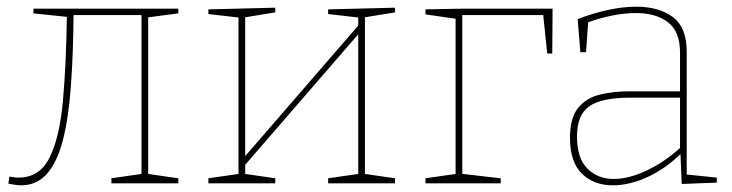

<svg xmlns="http://www.w3.org/2000/svg" viewBox="-20 -548 2188 574"><path d="M43 6Q34 6 25 4.5Q16 3 5 1L8 -20Q15 -19 21.5 -18Q28 -17 35 -17Q98 -17 128 -76.5Q158 -136 168 -245.5Q178 -355 180 -504L186 -497L80 -508V-522H513V-508L415 -495L423 -502V-21L416 -29L513 -15V0H313V-15L410 -29L403 -21V-510L409 -503H190L200 -511Q199 -387 192 -291Q185 -195 168 -129Q151 -63 120.5 -28.5Q90 6 43 6Z M603 0V-15L700 -29L693 -21V-502L699 -495L603 -506V-520L803 -525V-511L705 -495L713 -502V-74L705 -72L1060 -482L1051 -465V-502L1057 -495L961 -506V-520L1161 -525V-511L1063 -495L1071 -502V-21L1064 -29L1161 -15V0H961V-15L1058 -29L1051 -21V-452L1060 -456L705 -46L713 -61V-21L706 -29L803 -15V0Z M1632 -522 1631 -388H1616L1603 -512L1608 -503H1358L1362 -514V-21L1355 -29L1477 -15V0H1252V-15L1349 -29L1342 -21V-499L1349 -491L1252 -505V-520L1357 -522Z M2033 -19 2026 -27 2123 -17V-2L2018 2L2014 -94L2018 -91Q1972 -45 1917.5 -19.5Q1863 6 1812 6Q1755 6 1719.5 -29Q1684 -64 1684 -136Q1684 -195 1708 -225Q1732 -255 1772.5 -265Q1813 -275 1862 -275H2020L2013 -268V-391Q2013 -454 1977 -481.5Q1941 -509 1881 -509Q1848 -509 1810 -501.5Q1772 -494 1732 -479L1739 -490L1732 -392H1715L1707 -491Q1754 -509 1798.5 -518.5Q1843 -528 1882 -528Q1950 -528 1991.5 -497Q2033 -466 2033 -394ZM1705 -140Q1705 -75 1736 -44Q1767 -13 1815 -13Q1860 -13 1914 -38.5Q1968 -64 2018 -110L2013 -99V-263L2020 -256H1864Q1779 -256 1742 -230.5Q1705 -205 1705 -140Z"/></svg>

Font: Bitter Thin
Style: Regular
Weight: 100
Designer: Sol Matas, and Bitter project Authors
Foundry: Sol Matas
Version: Version 2.002